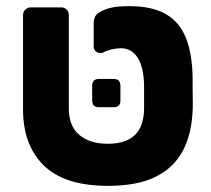

<svg xmlns="http://www.w3.org/2000/svg" viewBox="-20 -595 687 625"><path d="M332 10Q190 10 122.5 -56.5Q55 -123 55 -238V-546Q55 -557 62.5 -564Q70 -571 80 -571H179Q190 -571 197 -564Q204 -557 204 -546V-243Q204 -184 238.5 -155.5Q273 -127 331 -127Q389 -127 418.5 -155Q448 -183 449 -240Q449 -250 449 -264Q449 -278 449 -292.5Q449 -307 449 -317Q448 -375 428.5 -406.5Q409 -438 373 -438Q359 -438 342.5 -434Q326 -430 316 -424Q305 -420 295 -425.5Q285 -431 285 -444V-519Q285 -530 289 -539.5Q293 -549 304 -555Q318 -564 340 -569.5Q362 -575 401 -575Q475 -575 520 -549Q565 -523 585.5 -471Q606 -419 607 -341Q607 -331 607 -309.5Q607 -288 607.5 -266.5Q608 -245 607 -235Q604 -159 575 -104Q546 -49 486.5 -19.5Q427 10 332 10ZM302 -246Q280 -246 280 -268V-316Q280 -338 302 -338H350Q372 -338 372 -316V-268Q372 -246 350 -246Z"/></svg>

Font: Rubik
Style: Bold
Weight: 700
Designer: Hubert and Fischer
Foundry: Hubert and Fischer
Version: Version 2.300;gftools[0.9.30]